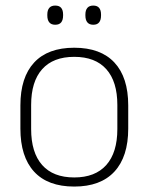

<svg xmlns="http://www.w3.org/2000/svg" viewBox="-20 -674 546 706"><path d="M253 12Q155.5 12 105.2 -43Q55 -98 55 -201V-286.5Q55 -389.5 105.5 -444Q156 -498.5 253 -498.5Q350 -498.5 400.8 -444Q451.5 -389.5 451.5 -286.5V-201Q451.5 -98 400.8 -43Q350 12 253 12ZM253 -21.5Q330 -21.5 370.8 -67.2Q411.5 -113 411.5 -199.5V-288Q411.5 -374 371 -419.5Q330.5 -465 253 -465Q175.5 -465 135 -419.5Q94.5 -374 94.5 -288V-199.5Q94.5 -113 135 -67.2Q175.5 -21.5 253 -21.5ZM183 -583Q168.5 -583 161.2 -591.8Q154 -600.5 154 -617V-620.5Q154 -636.5 161.2 -645Q168.5 -653.5 183 -653.5Q198 -653.5 205 -645Q212 -636.5 212 -620.5V-617Q212 -600.5 205 -591.8Q198 -583 183 -583ZM323 -583Q308.5 -583 301.2 -591.8Q294 -600.5 294 -617V-620.5Q294 -636.5 301.2 -645Q308.5 -653.5 323 -653.5Q337.5 -653.5 344.5 -645Q351.5 -636.5 351.5 -620.5V-617Q351.5 -600.5 344.5 -591.8Q337.5 -583 323 -583Z"/></svg>

Font: Anek Odia Medium ExtraLight
Style: Regular
Weight: 250
Version: Version 1.003